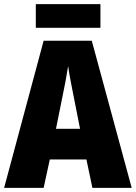

<svg xmlns="http://www.w3.org/2000/svg" viewBox="-20 -913 660 933"><path d="M468 -893H154V-778H468ZM429 0H620L426 -715H192L0 0H192L222 -138H400ZM340 -434 369 -287H252L282 -436C293 -487 305 -551 311 -592C317 -549 330 -483 340 -434Z"/></svg>

Font: Noto Sans Thai Looped Condensed Black
Style: Regular
Weight: 900
Width: 3
Designer: Sasikarn Vongin, Ben Mitchell
Foundry: The Fontpad Ltd
Version: Version 1.001